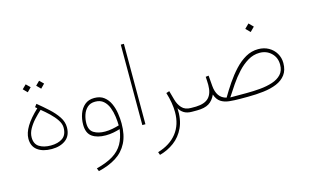

<svg xmlns="http://www.w3.org/2000/svg" viewBox="-104 -934 2387 1483"><g transform="rotate(-15 1089.5 -192.5)"><path d="M190.4 -335.4 175.8 -348.1 192.9 -370.1Q237.3 -334 278.8 -296.1Q320.3 -258.3 346.9 -218.3Q373.5 -178.2 373.5 -134.8Q373.5 -67.9 330.1 -34.9Q286.6 -2 218.3 -2Q147 -2 105 -33.2Q63 -64.5 63 -125Q63 -216.8 190.4 -335.4ZM348.1 -138.7Q348.1 -168.9 327.1 -200.4Q306.2 -231.9 274.7 -262Q243.2 -292 211.9 -316.9Q184.6 -292.5 156.2 -261.7Q127.9 -231 108.9 -197Q89.8 -163.1 89.8 -128.4Q89.8 -76.2 125.7 -53.2Q161.6 -30.3 217.8 -30.3Q275.9 -30.3 312 -55.4Q348.1 -80.6 348.1 -138.7ZM258.8 -537.1 290.5 -505.9 258.8 -473.6 227.1 -505.9ZM151.4 -537.1 183.1 -505.9 151.4 -473.6 119.6 -505.9Z M789.1 -54.2Q789.1 38.6 757.3 100.8Q725.6 163.1 666.3 200.4Q606.9 237.8 524.4 256.8L514.6 232.4Q598.1 210.9 649.2 179.2Q700.2 147.5 727.1 100.3Q753.9 53.2 763.2 -15.1Q737.8 -7.3 709 -1.7Q680.2 3.9 648.4 3.9Q580.6 3.9 540 -24.4Q499.5 -52.7 499.5 -120.6Q499.5 -166.5 514.2 -207Q528.8 -247.6 558.8 -272.9Q588.9 -298.3 634.8 -298.3Q682.6 -298.3 712.6 -274.9Q742.7 -251.5 759.5 -214.4Q776.4 -177.2 782.7 -134.8Q789.1 -92.3 789.1 -54.2ZM650.9 -25.9Q679.7 -25.9 708.7 -31.5Q737.8 -37.1 763.7 -44.9Q763.2 -77.6 758.1 -116.2Q752.9 -154.8 739.5 -189.7Q726.1 -224.6 700.7 -246.8Q675.3 -269 634.3 -269Q595.7 -269 571.8 -247.1Q547.9 -225.1 536.9 -191.7Q525.9 -158.2 525.9 -123.5Q525.9 -69.3 561.3 -47.6Q596.7 -25.9 650.9 -25.9Z M965.3 -643.1V0H940.4V-643.1Z M1337.4 0Q1297.9 0 1272.9 -16.1Q1248 -32.2 1236.3 -56.2Q1241.2 35.2 1211.4 99.1Q1181.6 163.1 1128.9 202.1Q1076.2 241.2 1012.7 257.8L1004.4 233.9Q1104 204.1 1157.2 136.5Q1210.4 68.8 1210.4 -31.7Q1210.4 -104.5 1183.6 -190.9L1209 -199.2L1229 -127.4Q1239.7 -86.9 1265.1 -58.6Q1290.5 -30.3 1337.4 -30.3H1367.2V0Z M1935.1 -545.9 1969.2 -511.7 1935.1 -477.5 1900.9 -511.7ZM1624 -36.1Q1654.3 -87.9 1689.9 -140.4Q1725.6 -192.9 1766.6 -237.1Q1807.6 -281.2 1854.7 -308.1Q1901.9 -335 1955.6 -335Q2002.4 -335 2038.8 -314.5Q2075.2 -293.9 2095.9 -259Q2116.7 -224.1 2116.7 -181.6Q2116.7 -124.5 2089.8 -88.6Q2063 -52.7 2016.6 -33.4Q1970.2 -14.2 1910.6 -7.1Q1851.1 0 1785.6 0H1725.6Q1676.8 0 1637 -4.2Q1597.2 -8.3 1569.3 -26.6Q1541.5 -44.9 1527.3 -86.9Q1507.8 -42.5 1473.4 -21.2Q1439 0 1377.9 0H1347.7V-30.3H1378.4Q1448.7 -32.7 1480.7 -66.4Q1512.7 -100.1 1512.7 -168Q1512.7 -185.5 1511.7 -200.2Q1510.7 -214.8 1509.8 -233.4L1533.7 -236.3L1540.5 -151.9Q1544.4 -105 1564.7 -75.4Q1585 -45.9 1624 -36.1ZM1959 -304.7Q1909.2 -304.7 1865 -278.3Q1820.8 -252 1782.5 -210.2Q1744.1 -168.5 1711.7 -120.6Q1679.2 -72.8 1651.9 -30.3H1783.7Q1837.9 -30.3 1891.8 -35.2Q1945.8 -40 1990.7 -54.7Q2035.6 -69.3 2062.5 -98.4Q2089.4 -127.4 2089.4 -175.8Q2089.4 -232.4 2051.8 -268.6Q2014.2 -304.7 1959 -304.7Z"/></g></svg>

Font: Vazirmatn UI NL Thin
Style: Regular
Weight: 100
Designer: Saber Rastikerdar
Foundry: Saber Rastikerdar
Version: Version 33.003